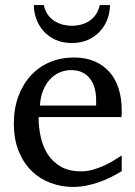

<svg xmlns="http://www.w3.org/2000/svg" viewBox="-20 -719 530 751"><path d="M456.1 -49.8Q435.1 -36.6 412.4 -25.4Q389.6 -14.2 365.5 -5.9Q341.3 2.4 316.4 7.3Q291.5 12.2 266.1 12.2Q220.7 12.2 178.7 -3.2Q136.7 -18.6 104.7 -49.3Q72.8 -80.1 53.5 -126.7Q34.2 -173.3 34.2 -235.8Q34.2 -294.4 51.8 -342Q69.3 -389.6 100.6 -423.6Q131.8 -457.5 174.8 -475.8Q217.8 -494.1 269 -494.1Q315.4 -494.1 350.6 -478.8Q385.7 -463.4 409.2 -436.3Q432.6 -409.2 444.3 -371.3Q456.1 -333.5 456.1 -289.1V-275.9Q456.1 -268.1 455.1 -261.2H130.9Q130.9 -223.1 138.9 -185.1Q147 -147 166 -116.7Q185.1 -86.4 217.3 -67.6Q249.5 -48.8 297.9 -48.8Q319.3 -48.8 340.3 -54.4Q361.3 -60.1 381.6 -68.8Q401.9 -77.6 420.4 -88.6Q439 -99.6 456.1 -110.8ZM356 -328.1Q356 -353 350.1 -374.3Q344.2 -395.5 332.3 -411.1Q320.3 -426.8 302 -435.8Q283.7 -444.8 258.8 -444.8Q233.9 -444.8 212.4 -435.3Q190.9 -425.8 174.6 -407.7Q158.2 -389.6 148.2 -364Q138.2 -338.4 136.2 -306.2H356ZM410.2 -699.2Q410.2 -672.9 400.9 -646.2Q391.6 -619.6 372.8 -598.4Q354 -577.1 326.2 -564Q298.3 -550.8 261.2 -550.8Q223.6 -550.8 195.8 -564Q168 -577.1 149.4 -598.4Q130.9 -619.6 121.6 -646.2Q112.3 -672.9 112.3 -699.2H151.4Q155.8 -677.7 166.5 -662.4Q177.2 -647 192.4 -637.2Q207.5 -627.4 225.1 -622.8Q242.7 -618.2 261.2 -618.2Q279.8 -618.2 297.4 -622.8Q314.9 -627.4 329.6 -637.2Q344.2 -647 355 -662.4Q365.7 -677.7 370.1 -699.2Z"/></svg>

Font: Charis SIL Afr
Style: Regular
Weight: 400
Foundry: SIL International
Version: Version 5.000